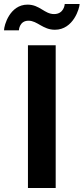

<svg xmlns="http://www.w3.org/2000/svg" viewBox="-65 -935 416 955"><path d="M77 -832C121 -832 148 -787 208 -787C301 -787 331 -896 331 -915H257C257 -911 252 -865 204 -865C156 -865 133 -912 72 -912C-16 -912 -45 -809 -45 -784H29C29 -787 32 -832 77 -832ZM74 0H212V-710H74Z"/></svg>

Font: FIGSv2-sans-serif
Style: Bold
Weight: 700
Designer: Matt McInerney, Pablo Impallari, Rodrigo Fuenzalida,Mirko Velimirovic
Foundry: Matt McInerney, Pablo Impallari, Rodrigo Fuenzalida
Version: Version 4.021;hotconv 1.0.109;makeotfexe 2.5.65596